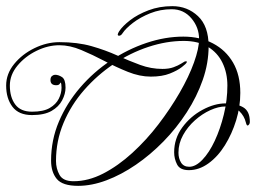

<svg xmlns="http://www.w3.org/2000/svg" viewBox="-20 -604 832 624"><path d="M173 -467Q232 -467 277.5 -454Q323 -441 361.5 -423.5Q400 -406 435.5 -393Q471 -380 508 -380Q529 -380 544 -385.5Q559 -391 568.5 -397Q578 -403 580 -404Q583 -405 586 -404.5Q589 -404 586 -400Q585 -397 571 -386Q557 -375 532 -365Q507 -355 470 -355Q434 -355 395.5 -370.5Q357 -386 319 -406Q281 -426 244 -441.5Q207 -457 173 -457Q136 -457 99 -439Q62 -421 37 -391Q12 -361 12 -326Q12 -288 29.5 -264.5Q47 -241 84 -241Q121 -241 141.5 -253Q162 -265 171 -283Q180 -301 180 -319Q180 -333 177 -336Q177 -336 174 -331.5Q171 -327 163 -327Q144 -327 144 -344Q144 -353 149 -357Q154 -361 159 -361Q170 -361 181.5 -353.5Q193 -346 193 -319Q193 -299 182 -278Q171 -257 147.5 -243.5Q124 -230 84 -230Q41 -230 20.5 -257Q0 -284 0 -326Q0 -364 26 -396Q52 -428 92 -447.5Q132 -467 173 -467ZM540 -584Q589 -584 623.5 -551.5Q658 -519 658 -454Q658 -399 639 -344.5Q620 -290 587 -239Q554 -188 511.5 -144.5Q469 -101 421.5 -68.5Q374 -36 326 -18Q278 0 234 0Q183 0 164.5 -22.5Q146 -45 146 -82Q146 -149 171.5 -209Q197 -269 240.5 -319.5Q284 -370 339.5 -407Q395 -444 456 -464.5Q517 -485 576 -485Q630 -485 672 -463Q714 -441 737.5 -400.5Q761 -360 761 -302Q761 -257 747.5 -213Q734 -169 711 -132Q688 -95 657.5 -73Q627 -51 594 -51Q565 -51 555.5 -69.5Q546 -88 546 -109Q546 -154 572.5 -190Q599 -226 638 -247Q677 -268 713 -268Q748 -268 770 -255.5Q792 -243 792 -208Q792 -201 787 -197Q782 -193 779 -206Q774 -227 758 -242.5Q742 -258 713 -258Q690 -258 663.5 -246Q637 -234 613.5 -213Q590 -192 575 -165Q560 -138 560 -108Q560 -89 568.5 -75.5Q577 -62 595 -62Q616 -62 638 -85Q660 -108 678 -146.5Q696 -185 707.5 -232Q719 -279 719 -326Q719 -367 703 -400Q687 -433 655.5 -452Q624 -471 577 -471Q521 -471 462 -451.5Q403 -432 349.5 -396Q296 -360 253.5 -311.5Q211 -263 186.5 -204.5Q162 -146 162 -81Q162 -56 173.5 -35.5Q185 -15 219 -15Q267 -15 315.5 -40Q364 -65 410 -107Q456 -149 495 -200Q534 -251 564 -303Q594 -355 610.5 -401Q627 -447 627 -477Q627 -515 602 -544.5Q577 -574 538 -574Q501 -574 468.5 -561Q436 -548 412.5 -530Q389 -512 379 -497Q373 -487 366 -488Q359 -489 367 -502Q378 -519 402.5 -538Q427 -557 462.5 -570.5Q498 -584 540 -584Z"/></svg>

Font: Kapakana
Style: Regular
Weight: 400
Designer: Kousuke Nagai
Version: Version 1.002